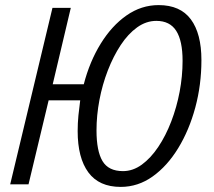

<svg xmlns="http://www.w3.org/2000/svg" viewBox="-20 -724 839 754"><path d="M454 10Q369 10 327 -47Q285 -104 285 -209Q285 -241 288 -271Q291 -301 295 -330H171L92 0H20L186 -693H258L187 -393H309Q332 -482 375.5 -552.5Q419 -623 477 -663.5Q535 -704 603 -704Q688 -704 729.5 -648Q771 -592 771 -488Q771 -391 747 -302Q723 -213 680 -142.5Q637 -72 579.5 -31Q522 10 454 10ZM463 -52Q502 -52 537 -77.5Q572 -103 601.5 -147Q631 -191 652.5 -247Q674 -303 685.5 -364Q697 -425 697 -485Q697 -564 672 -603Q647 -642 594 -642Q554 -642 518.5 -616.5Q483 -591 454 -547Q425 -503 403.5 -447.5Q382 -392 370.5 -331.5Q359 -271 359 -212Q359 -131 382.5 -91.5Q406 -52 463 -52Z"/></svg>

Font: Ubuntu Sans Condensed
Style: Italic
Weight: 400
Width: 3
Italic angle: -13.5°
Designer: Dalton Maag Ltd
Foundry: Dalton Maag Ltd
Version: Version 1.006; ttfautohint (v1.8.4.7-5d5b)